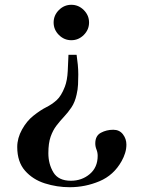

<svg xmlns="http://www.w3.org/2000/svg" viewBox="-20 -575 600 802"><path d="M508 29Q508 47 502.5 64.5Q497 82 488 98Q455 157 395.5 182Q336 207 271 207Q218 207 167.5 191Q117 175 84.5 138Q52 101 52 39Q52 2 72 -34Q92 -70 120 -92Q149 -115 173 -127Q197 -139 216.5 -156.5Q236 -174 251 -213Q261 -239 263 -278.5Q265 -318 266 -346H300Q303 -326 305 -305Q307 -284 307 -264Q307 -243 306 -222Q305 -201 300 -180Q293 -148 278.5 -126.5Q264 -105 247.5 -87.5Q231 -70 216 -50.5Q201 -31 191.5 -4Q182 23 182 65Q182 110 203 145Q224 180 276 180Q322 180 355 152Q388 124 388 76Q388 62 383 49.5Q378 37 378 24Q378 -8 401.5 -20.5Q425 -33 453 -33Q479 -33 493.5 -14Q508 5 508 29ZM352 -481Q352 -451 330 -429Q308 -407 278 -407Q248 -407 226 -429Q204 -451 204 -481Q204 -511 226 -533Q248 -555 278 -555Q308 -555 330 -533Q352 -511 352 -481Z"/></svg>

Font: Kaisei Opti
Style: Bold
Weight: 700
Designer: Font-Kai, 金井和夫
Foundry: KAZUO KANAI
Version: Version 5.003